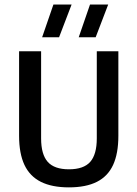

<svg xmlns="http://www.w3.org/2000/svg" viewBox="-20 -822 608 850"><path d="M285 7.5Q210 7.5 161 -17Q112 -41.5 88.2 -92Q64.5 -142.5 64.5 -221V-595H162V-209.5Q162 -138.5 191.2 -105.5Q220.5 -72.5 285 -72.5Q350.5 -72.5 379.5 -105.5Q408.5 -138.5 408.5 -209.5V-595H504V-221Q504 -142.5 480.8 -92Q457.5 -41.5 409 -17Q360.5 7.5 285 7.5ZM328.5 -657 378.5 -802H459L403.5 -657ZM166.5 -657 216.5 -802H297L241.5 -657Z"/></svg>

Font: Encode Sans SC Condensed Medium
Style: Regular
Weight: 500
Width: 3
Designer: Multiple Designers
Foundry: Impallari Type
Version: Version 3.002